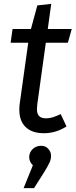

<svg xmlns="http://www.w3.org/2000/svg" viewBox="-20 -677 395 993"><path d="M173 -139Q171 -119 171 -113Q171 -88 182.5 -76.5Q194 -65 218 -65Q236 -65 253.5 -70.5Q271 -76 294 -87L324 -23Q269 12 207 12Q146 12 113 -19.5Q80 -51 80 -109Q80 -130 82 -141L126 -456H35L45 -527H140L173 -649L245 -657L227 -527H351L331 -456H217ZM244 129Q244 146 236.5 163Q229 180 208 214L156 296H102L150 178Q131 159 131 136Q131 111 149 94Q167 77 192 77Q216 77 230 93Q244 109 244 129Z"/></svg>

Font: FiraGO
Style: Italic
Weight: 400
Italic angle: -8°
Designer: bBox Type GmbH
Foundry: bBox Type GmbH
Version: Version 1.001